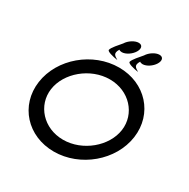

<svg xmlns="http://www.w3.org/2000/svg" viewBox="-169 -912 1047 1065"><g transform="rotate(30 354.0 -379.0)"><path d="M127 -292.6C142.6 -404.1 258.4 -502.7 383.5 -502.7C508.7 -502.7 596.7 -404.1 581 -292.6C565.4 -181.1 449.6 -82.5 324.5 -82.5C199.3 -82.5 111.3 -181.1 127 -292.6ZM48.2 -292.6C25.5 -131.1 144.3 0 312.9 0C481.4 0 637.1 -131.1 659.8 -292.6C682.5 -454.1 563.7 -585.2 395.1 -585.2C226.6 -585.2 70.9 -454.1 48.2 -292.6ZM435.7 -712.2C450.9 -737.2 445.1 -758.5 420.1 -758.5C395.1 -758.5 362.2 -737.2 347 -712.2C329.6 -691.8 299.4 -658.5 295.8 -642.2C292.7 -631 332.6 -620.6 364.8 -616C344.9 -629.5 323.8 -635.5 346 -671.6C350.2 -668 356.2 -666 363.9 -666C388.9 -666 420.6 -687.2 435.7 -712.2ZM568.7 -712.2C583.9 -737.2 578.1 -758.5 553.1 -758.5C528.1 -758.5 495.2 -737.2 480 -712.2C462.6 -691.8 432.4 -658.5 428.8 -642.2C425.7 -631 465.6 -620.6 497.8 -616C477.9 -629.5 456.8 -635.5 479 -671.6C483.2 -668 489.2 -666 496.9 -666C521.9 -666 553.6 -687.2 568.7 -712.2Z"/></g></svg>

Font: Hi.
Style: Regular
Weight: 400
Designer: Mew Too, Robert Jablonski
Foundry: Cannot Into Space Fonts
Version: Version 1.996